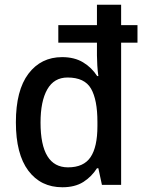

<svg xmlns="http://www.w3.org/2000/svg" viewBox="-20 -780 611 810"><path d="M243 10Q152 10 99.5 -60Q47 -130 47 -264Q47 -399 100 -469Q153 -539 242 -539Q294 -539 330.5 -517Q367 -495 390 -459H395Q392 -479 390.5 -504Q389 -529 389 -546V-600H226V-674H389V-760H491V-674H560V-600H491V0H410L395 -70H389Q366 -34 331 -12Q296 10 243 10ZM267 -74Q333 -74 362 -117Q391 -160 391 -248V-266Q391 -359 364 -406Q337 -453 265 -453Q208 -453 179.5 -403Q151 -353 151 -263Q151 -74 267 -74Z"/></svg>

Font: Noto Sans Telugu SemiCondensed Medium
Style: Regular
Weight: 500
Width: 4
Designer: Jelle Bosma - Monotype Design Team
Foundry: Monotype Imaging Inc.
Version: Version 2.005; ttfautohint (v1.8.4.7-5d5b)